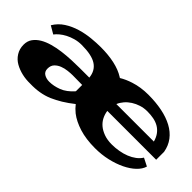

<svg xmlns="http://www.w3.org/2000/svg" viewBox="-27 -923 1319 1319"><g transform="rotate(45 632.5 -263.5)"><path d="M418.9 -524.4Q492.2 -524.4 552.2 -511.2Q612.3 -498 655.3 -470.7L661.1 -466.8Q698.2 -489.3 744.1 -503.9Q807.6 -524.4 880.9 -524.4Q953.1 -524.4 1014.2 -512.2Q1075.2 -500 1121.6 -475.1Q1168 -450.2 1196.8 -412.1Q1225.6 -374 1234.4 -323.2V-246.1H759.8Q763.7 -217.8 776.4 -192.4Q789.1 -167 811.5 -147.9Q834 -128.9 867.2 -116.7Q900.4 -104.5 944.3 -104.5Q978.5 -104.5 1012.2 -110.4Q1045.9 -116.2 1075.2 -127.9Q1104.5 -139.6 1127.9 -157.2Q1151.4 -174.8 1165 -197.3L1222.7 -168Q1212.9 -134.8 1182.1 -105.5Q1151.4 -76.2 1105 -53.7Q1058.6 -31.2 1001.5 -18.1Q944.3 -4.9 880.9 -4.9Q793.9 -4.9 728 -25.4Q662.1 -45.9 618.2 -80.1Q591.8 -101.6 573.2 -126Q494.1 -63.5 420.4 -32.2Q346.7 -1 252.9 -3.9Q211.9 -2.9 173.8 -11.7Q135.7 -20.5 103.5 -38.6Q71.3 -56.6 51.3 -88.4Q31.2 -120.1 31.2 -161.1Q31.2 -197.3 49.8 -222.7Q68.4 -248 98.1 -265.6Q127.9 -283.2 168 -294.4Q208 -305.7 251 -311Q293.9 -316.4 337.4 -318.4Q380.9 -320.3 418 -320.3H510.7Q504.9 -381.8 459 -412.1Q413.1 -442.4 315.4 -442.4Q282.2 -442.4 252.4 -434.1Q222.7 -425.8 198.2 -413.1Q173.8 -400.4 155.3 -384.8Q136.7 -369.1 126 -354.5L69.3 -387.7Q95.7 -431.6 137.7 -458.5Q179.7 -485.4 229 -500Q278.3 -514.6 328.1 -519.5Q377.9 -524.4 418.9 -524.4ZM957 -438.5Q923.8 -438.5 894.5 -429.2Q865.2 -419.9 840.8 -404.3Q816.4 -388.7 798.3 -367.7Q780.3 -346.7 770.5 -323.2H1134.8Q1126 -356.4 1108.9 -378.9Q1091.8 -401.4 1068.8 -414.6Q1045.9 -427.7 1017.6 -433.1Q989.3 -438.5 957 -438.5ZM418 -251Q399.4 -251 372.6 -248Q345.7 -245.1 321.8 -235.8Q297.9 -226.6 280.8 -209Q263.7 -191.4 263.7 -161.1Q263.7 -131.8 285.2 -118.7Q306.6 -105.5 335.9 -105.5Q377.9 -105.5 423.8 -123Q469.7 -140.6 511.7 -188.5V-250Q487.3 -250 464.4 -250.5Q441.4 -251 418 -251Z"/></g></svg>

Font: Polsku
Style: Regular
Weight: 400
Designer: Sebastien Sanfilippo
Version: Version 1.1